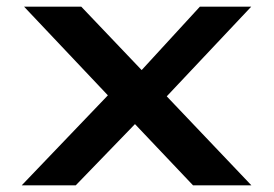

<svg xmlns="http://www.w3.org/2000/svg" viewBox="-20 -554 818 574"><path d="M52 -534 302.5 -269 45 0H206.5L383.5 -183L557 0H731.5L478.5 -266L731 -534H577.5L403.5 -344.5L223 -534Z"/></svg>

Font: Monaspace Neon Wide
Style: Bold
Weight: 700
Width: 7
Designer: Riley Cran & the Lettermatic Team
Foundry: Lettermatic
Version: Version 1.000 (Monaspace Neon)